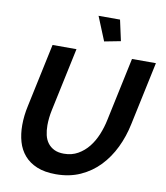

<svg xmlns="http://www.w3.org/2000/svg" viewBox="-98 -998 938 1083"><g transform="rotate(10 371.5 -456.0)"><path d="M295 5Q231 5 186.5 -13.5Q142 -32 114 -64.5Q86 -97 73.5 -140.5Q61 -184 61 -235Q61 -290 74 -348L151 -710H288L211 -348Q206 -325 203.5 -302.5Q201 -280 201 -259Q201 -229 207 -203Q213 -177 227.5 -158Q242 -139 264.5 -128Q287 -117 320 -117Q365 -117 400 -137Q435 -157 460.5 -189Q486 -221 503 -262.5Q520 -304 529 -348L606 -710H743L666 -348Q651 -275 620 -211Q589 -147 543 -99Q497 -51 435 -23Q373 5 295 5ZM378 -917H501L527 -798L434 -780Z"/></g></svg>

Font: PTCRaleway
Style: Bold Italic
Weight: 700
Italic angle: -12°
Designer: Matt McInerney, Pablo Impallari, Rodrigo Fuenzalida
Foundry: Matt McInerney, Pablo Impallari, Rodrigo Fuenzalida
Version: Version 3.000g; ttfautohint (v1.5) -l 8 -r 28 -G 28 -x 14 -D